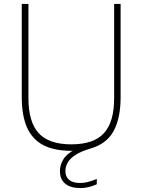

<svg xmlns="http://www.w3.org/2000/svg" viewBox="-20 -760 726 979"><path d="M390 199Q339.5 199 312.5 176.5Q285.5 154 285.5 112.5Q285.5 81.5 303 52.5Q320.5 23.5 362.5 2.5L366 9H343.5Q257 9 201 -20Q145 -49 118 -109.5Q91 -170 91 -264.5V-740H125V-259.5Q125 -138 177.2 -81Q229.5 -24 343.5 -24Q458 -24 510 -81Q562 -138 562 -259.5V-740H595V-264.5Q595 -158 559.5 -92.2Q524 -26.5 441 -2.5Q393 11.5 365 29.8Q337 48 325.2 69Q313.5 90 313.5 112Q313.5 142 332.8 157.5Q352 173 388.5 173Q408.5 173 428 168Q447.5 163 473.5 152.5V179.5Q453 189 432 194Q411 199 390 199Z"/></svg>

Font: Encode Sans SC Condensed Thin Thin
Style: Regular
Weight: 250
Version: Version 3.002